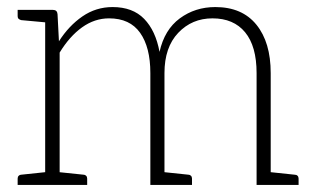

<svg xmlns="http://www.w3.org/2000/svg" viewBox="-20 -524 884 544"><path d="M108 0V-496H130Q142 -496 143 -484L147 -407Q175 -451 213.5 -477.5Q252 -504 299 -504Q356 -504 388.5 -470.5Q421 -437 432 -377Q446 -440 489.5 -472Q533 -504 590 -504Q666 -504 706.5 -454Q747 -404 747 -317V0H707V-317Q707 -393 674.5 -432.5Q642 -472 582 -472Q524 -472 485 -431Q446 -390 446 -317V0H406V-317Q406 -390 377 -431Q348 -472 289 -472Q248 -472 212.5 -446.5Q177 -421 149 -375V0ZM30 0V-18Q30 -23 33 -26Q36 -29 40 -29L116 -37L121 0ZM136 0 140 -37 217 -29Q221 -29 224 -26Q227 -23 227 -18V0ZM433 0 438 -37 514 -29Q518 -29 521 -26Q524 -23 524 -18V0ZM121 -496 116 -460 40 -467Q36 -468 33 -470.5Q30 -473 30 -478V-496ZM734 0 739 -37 815 -29Q820 -29 823 -26Q826 -23 826 -18V0Z"/></svg>

Font: Aleo ExtraLight
Style: Regular
Weight: 250
Designer: Alessio Laiso
Foundry: Alessio Laiso
Version: Version 2.001;gftools[0.9.29]